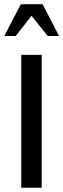

<svg xmlns="http://www.w3.org/2000/svg" viewBox="-32 -887 299 907"><path d="M68.4 0V-627.9H165V0ZM-11.7 -716.8 66.4 -867.2H168.9L247.1 -716.8H193.4L117.2 -812.5L42 -716.8Z"/></svg>

Font: Padauk Book
Style: Regular
Weight: 400
Designer: Debbi Hosken, Becca Hirsbrunner Spalinger
Foundry: SIL International
Version: Version 5.000